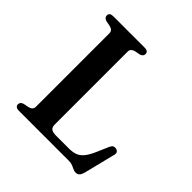

<svg xmlns="http://www.w3.org/2000/svg" viewBox="-191 -843 1006 1006"><g transform="rotate(45 311.5 -340.5)"><path d="M320.5 -656.5 289.5 -650.5Q278 -647.5 271.5 -640.5Q265 -633.5 265 -623V-80.5Q265 -61.5 276.2 -53.5Q287.5 -45.5 311 -45.5H405Q434 -45.5 454 -53Q474 -60.5 489.8 -79.8Q505.5 -99 521 -134.5L550.5 -202.5Q555.5 -213.5 563.2 -217.8Q571 -222 581.5 -219.5Q592.5 -217 596.8 -209.5Q601 -202 597.5 -189L554 -14Q549 3 541.5 11Q534 19 520 19Q510 19 500.5 14.2Q491 9.5 479.5 4.8Q468 0 451 0H81Q67 0 60.2 -5.8Q53.5 -11.5 53.5 -20.5Q53.5 -37.5 73.5 -43.5L104.5 -49.5Q116.5 -52.5 123 -59.5Q129.5 -66.5 129.5 -77V-623Q129.5 -633.5 123 -640.5Q116.5 -647.5 104.5 -650.5L73.5 -656.5Q53.5 -662.5 53.5 -679.5Q53.5 -689 60.2 -694.5Q67 -700 81 -700H313.5Q327.5 -700 334 -694.5Q340.5 -689 340.5 -679.5Q340.5 -662.5 320.5 -656.5Z"/></g></svg>

Font: Fraunces Medium
Style: Regular
Weight: 500
Version: Version 1.000;[b76b70a41]